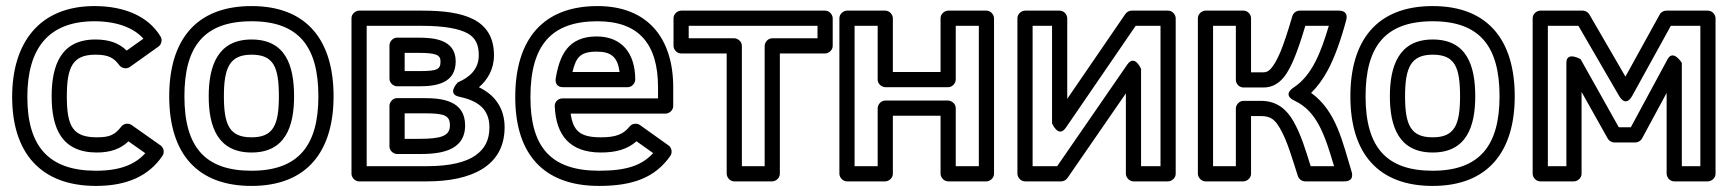

<svg xmlns="http://www.w3.org/2000/svg" viewBox="-20 -572 5706 632"><path d="M299 -70C343.4 -70 377.1 -81.9 402.8 -106.8L458.2 -67.7C424.7 -30.7 375.4 -10 296 -10C139.9 -10 70 -90.6 70 -253C70 -412.3 139.2 -502 291 -502C365.3 -502 420.8 -480 452 -444.7L397 -405.5C371.1 -430.7 338.4 -442 294 -442C181.1 -442 150 -357.6 150 -255C150 -148.6 183.8 -70 299 -70ZM299 -120C219.2 -120 200 -156.6 200 -255C200 -351.9 219.6 -392 294 -392C338.2 -392 355.3 -381 372.9 -357.1C379.9 -347.7 395.8 -343.3 407.5 -351.6L501.5 -418.6C511.9 -426 515.1 -440.8 508.4 -451.9C467.5 -520 386.7 -552 291 -552C108.9 -552 20 -430.4 20 -253C20 -70.4 112.6 40 296 40C398.3 40 470.4 6.7 514.7 -59C522.2 -70.1 519.4 -85.7 508.4 -93.4L413.4 -160.4C403.6 -167.4 387.8 -166.2 379.3 -155.4C358.6 -129 342.7 -120 299 -120Z M808 -502C964.2 -502 1028 -417.6 1028 -255C1028 -94.2 963.4 -10 808 -10C657.6 -10 587 -85 587 -255C587 -418.1 650.8 -502 808 -502ZM808 -552C621.4 -552 537 -435.8 537 -255C537 -65 630.4 40 808 40C992.7 40 1078 -76.2 1078 -255C1078 -435.2 993.8 -552 808 -552ZM808 -70C918.6 -70 948 -154.6 948 -255C948 -356.3 920.1 -442 808 -442C696.7 -442 667 -354.9 667 -255C667 -154.6 697 -70 808 -70ZM808 -120C736.2 -120 717 -159.7 717 -255C717 -350.4 736.7 -392 808 -392C880.1 -392 898 -352.4 898 -255C898 -159.3 879.1 -120 808 -120Z M1491.8 -253.5C1552 -240.8 1591 -213.9 1591 -153C1591 -111.3 1576.2 -82.5 1545.1 -60.4C1514 -38.4 1461.5 -25 1386 -25H1187V-487H1370C1442.9 -487 1492.9 -477.1 1519.2 -462.2C1543.7 -448.4 1556 -427.3 1556 -390C1556 -344 1525.3 -317.1 1487.2 -301C1487.2 -301 1449 -262.6 1491.8 -253.5ZM1370 -537H1162C1151.3 -537 1137 -527.1 1137 -512V0C1137 10.7 1146.9 25 1162 25H1386C1527.6 25 1641 -22.8 1641 -153C1641 -219.4 1605.3 -261.6 1556.4 -284.8C1584.1 -308.4 1606 -343.3 1606 -390C1606 -510.2 1503.7 -537 1370 -537ZM1361 -288C1416.4 -288 1480 -298.1 1480 -370C1480 -444.1 1404.2 -448 1356 -448H1287C1271.9 -448 1262 -433.7 1262 -423V-313C1262 -297.9 1276.3 -288 1287 -288ZM1361 -338H1312V-398H1356C1414.9 -398 1430 -391.5 1430 -370C1430 -343.9 1420.3 -338 1361 -338ZM1360 -65C1420.7 -65 1511 -71.1 1511 -159C1511 -240.5 1436.2 -249 1376 -249H1287C1271.9 -249 1262 -234.7 1262 -224V-90C1262 -74.9 1276.3 -65 1287 -65ZM1360 -115H1312V-199H1376C1442.6 -199 1461 -192.6 1461 -159C1461 -123.9 1430.6 -115 1360 -115Z M1947 -502C2082.5 -502 2146 -427.4 2146 -285V-248H1831C1817.9 -248 1805.3 -237.5 1806 -221.9C1810.3 -125.5 1856.7 -70 1958 -70C2006.9 -70 2045.1 -80.3 2075.2 -107L2130 -68C2093.4 -28.2 2044.1 -10 1952 -10C1793.4 -10 1726 -87.6 1726 -252C1726 -425.7 1796.9 -502 1947 -502ZM1947 -552C1769.1 -552 1676 -444.9 1676 -252C1676 -67.5 1766.6 40 1952 40C2064.9 40 2137 11.6 2186.4 -58.6C2193.5 -68.6 2192.1 -85.1 2180.5 -93.4L2086.5 -160.4C2077 -167.1 2061.2 -166.4 2052.6 -155.7C2032.2 -130.5 2008.7 -120 1958 -120C1888.7 -120 1866.8 -141.2 1858.4 -198H2171C2181.7 -198 2196 -207.9 2196 -223V-285C2196 -447.4 2110.8 -552 1947 -552ZM2071 -310C2071 -397.1 2026.4 -452 1944 -452C1848.6 -452 1821.7 -388.1 1809.3 -314.1C1808.1 -306.7 1807.4 -285 1834 -285H2046C2061.1 -285 2071 -299.3 2071 -310ZM2019.5 -335H1864.4C1876.1 -382.8 1889 -402 1944 -402C1992.1 -402 2012.9 -384.2 2019.5 -335Z M2671 -446H2522C2506.9 -446 2497 -431.7 2497 -421V-25H2422V-421C2422 -436.1 2407.7 -446 2397 -446H2247V-487H2671ZM2696 -396C2706.7 -396 2721 -405.9 2721 -421V-512C2721 -522.7 2711.1 -537 2696 -537H2222C2211.3 -537 2197 -527.1 2197 -512V-421C2197 -410.3 2206.9 -396 2222 -396H2372V0C2372 10.7 2381.9 25 2397 25H2522C2532.7 25 2547 15.1 2547 0V-396Z M3202 -25H3126V-216C3126 -231.1 3111.7 -241 3101 -241H2894C2878.9 -241 2869 -226.7 2869 -216V-25H2793V-487H2869V-310C2869 -294.9 2883.3 -285 2894 -285H3101C3116.1 -285 3126 -299.3 3126 -310V-487H3202ZM3227 25C3237.7 25 3252 15.1 3252 0V-512C3252 -522.7 3242.1 -537 3227 -537H3101C3090.3 -537 3076 -527.1 3076 -512V-335H2919V-512C2919 -522.7 2909.1 -537 2894 -537H2768C2757.3 -537 2743 -527.1 2743 -512V0C2743 10.7 2752.9 25 2768 25H2894C2904.7 25 2919 15.1 2919 0V-191H3076V0C3076 10.7 3085.9 25 3101 25Z M3459.9 -25H3379V-487H3443V-166C3443 -166 3464 -115.9 3488.6 -151.9L3718.2 -487H3800V-25H3736V-345C3736 -345 3715.2 -395.2 3690.4 -359.2ZM3473 25C3480.4 25 3488.8 21.1 3493.6 14.2L3686 -264.7V0C3686 10.7 3695.9 25 3711 25H3825C3835.7 25 3850 15.1 3850 0V-512C3850 -522.7 3840.1 -537 3825 -537H3705C3697.6 -537 3689.1 -533 3684.4 -526.1L3493 -246.7V-512C3493 -522.7 3483.1 -537 3468 -537H3354C3343.3 -537 3329 -527.1 3329 -512V0C3329 10.7 3338.9 25 3354 25Z M4048 -487 4048 -309C4048 -294.8 4060.5 -284 4073 -284H4139C4195.9 -284 4221.9 -336 4241.1 -382.4C4251.6 -407.7 4263.8 -443.8 4276.7 -487H4354C4327.7 -398.1 4298.3 -323.5 4238.2 -283.9C4238.2 -283.9 4198.5 -260.5 4241.4 -240.4C4316.3 -205.3 4341.6 -124.6 4371.3 -25H4294.3C4277.6 -78 4262.8 -128.9 4237.2 -173.4C4217.5 -207.8 4186.5 -240 4131 -240H4073C4057.9 -240 4048 -225.7 4048 -215V-25H3973V-487ZM4098 -512C4098 -524.5 4087.2 -537 4073 -537H3948C3937.3 -537 3923 -527.1 3923 -512V0C3923 10.7 3932.9 25 3948 25H4073C4083.7 25 4098 15.1 4098 0V-190H4131C4164.3 -190 4178 -176.2 4193.8 -148.6C4217.6 -107.2 4232.8 -52.7 4252.2 7.6C4255.2 17 4264.9 25 4276 25H4405C4440.2 25 4429.5 -5.4 4428.9 -7.4C4399.2 -103.6 4379.3 -206.1 4295.8 -266.3C4315.7 -285.4 4334.4 -310.7 4350 -339.7C4372.7 -381.9 4392.8 -437 4411.2 -505.5C4419.8 -537.8 4390.1 -537 4387 -537H4258C4247.3 -537 4237.1 -529.7 4234 -519C4218.8 -466.8 4205.6 -427.4 4194.9 -401.6C4184.2 -375.8 4173.3 -357.4 4163.7 -346.5C4155.2 -336.9 4148.1 -334 4139 -334H4098Z M4696 -502C4852.2 -502 4916 -417.6 4916 -255C4916 -94.2 4851.4 -10 4696 -10C4545.6 -10 4475 -85 4475 -255C4475 -418.1 4538.8 -502 4696 -502ZM4696 -552C4509.4 -552 4425 -435.8 4425 -255C4425 -65 4518.4 40 4696 40C4880.7 40 4966 -76.2 4966 -255C4966 -435.2 4881.8 -552 4696 -552ZM4696 -70C4806.6 -70 4836 -154.6 4836 -255C4836 -356.3 4808.1 -442 4696 -442C4584.7 -442 4555 -354.9 4555 -255C4555 -154.6 4585 -70 4696 -70ZM4696 -120C4624.2 -120 4605 -159.7 4605 -255C4605 -350.4 4624.7 -392 4696 -392C4768.1 -392 4786 -352.4 4786 -255C4786 -159.3 4767.1 -120 4696 -120Z M5577 -25H5516V-365C5516 -365 5487.6 -411.3 5469 -376.9L5348.1 -153H5308.6L5182.8 -377.2C5182.8 -377.2 5136 -404.5 5136 -365V-25H5075V-487H5175.6L5309.4 -256.5C5309.4 -256.5 5330.1 -215.6 5352.9 -256.9L5479.8 -487H5577ZM5602 25C5612.7 25 5627 15.1 5627 0V-512C5627 -522.7 5617.1 -537 5602 -537H5465C5457 -537 5447.6 -532.3 5443.1 -524.1L5330.4 -319.8L5211.6 -524.5C5207.9 -531 5199.2 -537 5190 -537H5050C5039.3 -537 5025 -527.1 5025 -512V0C5025 10.7 5034.9 25 5050 25H5161C5171.7 25 5186 15.1 5186 0V-269.4L5272.2 -115.8C5276 -108.9 5284.7 -103 5294 -103H5363C5371.2 -103 5380.5 -107.9 5385 -116.1L5466 -266.1V0C5466 10.7 5475.9 25 5491 25Z"/></svg>

Font: Fog Sans
Style: Outline
Weight: 700
Foundry: Intel Corporation
Version: Version 1.00